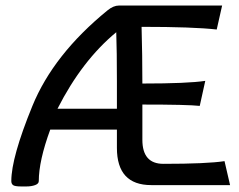

<svg xmlns="http://www.w3.org/2000/svg" viewBox="-20 -671 865 696"><path d="M403.8 -276.9V-375.5Q403.8 -486.3 401.4 -554.2Q276.9 -451.2 188.5 -276.9ZM75.2 4.9H57.1Q33.7 4.9 27.3 0Q21 -4.9 21 -14.6Q21 -100.1 97.4 -286.9Q173.8 -473.6 369.6 -633.3Q391.1 -650.9 411.1 -650.9H785.2L765.6 -564Q681.2 -573.7 493.2 -573.7Q496.1 -470.7 496.1 -368.2Q661.1 -368.2 724.1 -377.9L704.1 -287.1Q661.1 -292 496.1 -292V-164.1Q496.1 -77.1 572.3 -77.1Q730.5 -77.1 793.9 -86.9L814 0H528.3Q403.8 0 403.8 -134.8V-201.2H162.1Q120.6 -87.9 120.6 -14.6Q120.6 -4.9 107.2 0Q93.8 4.9 75.2 4.9Z"/></svg>

Font: Bainsley
Style: Regular
Weight: 400
Designer: Paul James MIller
Foundry: High-Logic / Made with FontCreator
Version: Version 1.411;March 28, 2021;FontCreator 13.0.0.2683 64-bit